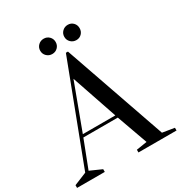

<svg xmlns="http://www.w3.org/2000/svg" viewBox="-248 -1130 1208 1284"><g transform="rotate(-30 356.0 -488.0)"><path d="M-28 0V-21L70 -61L359 -820H375L648 -36L740 -21V0H446V-21L528 -34L443 -271H177L96 -61L186 -21V0ZM185 -292H436L316 -644ZM217 -917Q217 -942 234.5 -959Q252 -976 277 -976Q302 -976 319 -959Q336 -942 336 -917Q336 -892 319 -875Q302 -858 277 -858Q252 -858 234.5 -875Q217 -892 217 -917ZM403 -917Q403 -942 420.5 -959Q438 -976 463 -976Q488 -976 504.5 -959Q521 -942 521 -917Q521 -892 504.5 -875Q488 -858 463 -858Q438 -858 420.5 -875Q403 -892 403 -917Z"/></g></svg>

Font: Prata
Style: Regular
Weight: 400
Designer: Ivan Petrov
Foundry: Cyreal
Version: Version 2.000